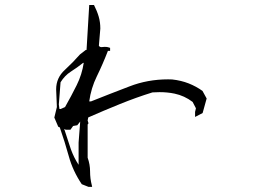

<svg xmlns="http://www.w3.org/2000/svg" viewBox="-20 -749 1040 768"><path d="M375.5 -565.9Q378.9 -560.5 386.2 -560.5Q387.7 -560.5 391.1 -561Q394.5 -561.5 397.9 -561.5Q401.4 -561.5 406 -561.3Q410.6 -561 420.4 -557.6V-545.4H411.6Q391.1 -492.2 367.2 -443.4Q344.2 -396.5 336.9 -343.3H343.8Q419.4 -373.5 497.6 -403.3Q570.3 -431.6 652.3 -431.6Q660.2 -431.6 668 -431.2H668.5Q704.6 -427.2 734.9 -415.3Q765.1 -403.3 790 -385.3L806.6 -355L790.5 -296.9L760.3 -281.2V-301.3L763.7 -315.9L750.5 -341.3Q717.8 -366.2 678.2 -374.5Q649.9 -380.4 618.2 -380.4Q604.5 -380.4 589.8 -379.4Q523.9 -358.9 459 -332.5Q394 -306.2 333 -279.3L330.6 -267.1L334 -255.9L330.6 -251V-118.2Q340.3 -91.3 340.3 -63Q340.3 -34.7 347.2 -8.3L348.6 -1.5H335H334L307.1 -12.2Q271.5 -64.9 255.4 -123.3Q239.3 -181.6 219.2 -239.3L212.9 -242.2L197.3 -278.8L207.5 -320.8L204.6 -391.6Q204.6 -438 239.7 -469.7Q272.5 -500 299.8 -531.2L323.2 -549.3H325.2H326.2L336.9 -729H356Q368.2 -705.1 374.8 -682.6Q381.3 -660.2 381.3 -634.8Q381.3 -634.3 375.5 -565.9ZM261.7 -230H242.7L241.2 -231L236.8 -233.4Q249.5 -192.9 263.2 -152.8Q275.4 -118.7 294.4 -89.8V-178.7L300.8 -262.7L289.1 -248L272.5 -245.1ZM222.7 -313 240.2 -320.8Q265.1 -364.7 286.6 -408Q308.1 -451.2 314.9 -497.6H312.5Q288.6 -478.5 263.2 -462.4Q238.8 -446.8 222.2 -419.9L215.3 -331.1L217.8 -313Z"/></svg>

Font: Bakudai
Style: Medium
Weight: 500
Version: Version 1.48